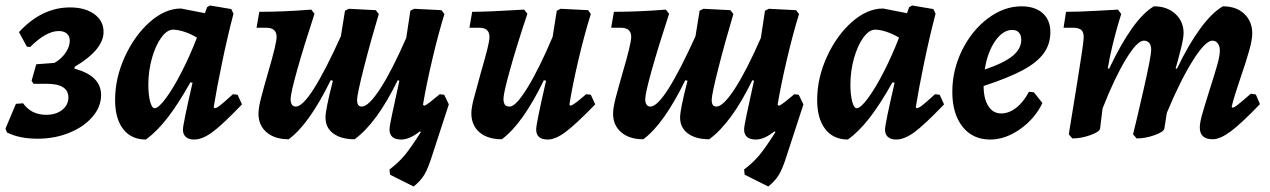

<svg xmlns="http://www.w3.org/2000/svg" viewBox="-23 -496 4625 699"><path d="M2 -14 -3 -28 35 -118 61 -120Q91 -78 145 -78Q181 -78 203.5 -96Q226 -114 226 -141Q226 -191 147 -191H99L92 -202L109 -262L175 -267Q200 -281 215.5 -303.5Q231 -326 231 -348Q231 -364 220.5 -373.5Q210 -383 191 -383Q145 -383 87 -325L75 -326L46 -379Q129 -469 232 -469Q287 -469 320.5 -444.5Q354 -420 354 -380Q354 -315 249 -253L248 -246Q297 -233 321 -209Q345 -185 345 -150Q345 -107 313.5 -70.5Q282 -34 229 -12.5Q176 9 114 9Q47 9 2 -14Z M825 -153 842 -151 858 -116Q785 -40 749 -14Q713 12 684 12Q664 12 653.5 2.5Q643 -7 643 -24Q643 -44 678 -195L670 -196Q625 -116 586.5 -66.5Q548 -17 508 12Q455 12 425.5 -26Q396 -64 396 -132Q396 -212 431.5 -289.5Q467 -367 522.5 -416Q578 -465 636 -465L723 -448L731 -470L742 -476L819 -463L827 -446Q805 -362 785.5 -268Q766 -174 755 -106L758 -102Q765 -102 778 -112Q791 -122 825 -153ZM694 -359Q673 -372 649 -380Q625 -388 607 -388Q585 -388 564 -359Q543 -330 530 -283.5Q517 -237 517 -188Q517 -151 523.5 -126.5Q530 -102 540 -102Q554 -102 581 -138.5Q608 -175 638.5 -234.5Q669 -294 694 -359Z M1611 -116 1551 68Q1536 116 1522.5 139Q1509 162 1483 183L1397 140L1395 121Q1427 97 1450 69.5Q1473 42 1509 -15L1506 -18Q1468 12 1438 12Q1395 12 1395 -25Q1395 -35 1404.5 -80Q1414 -125 1431 -202L1425 -204Q1349 -48 1268 11Q1219 11 1190.5 -10Q1162 -31 1162 -68Q1162 -98 1189 -202L1181 -204Q1102 -43 1028 11Q977 11 947.5 -14.5Q918 -40 918 -82Q918 -103 927 -138Q936 -173 953 -232Q984 -337 984 -362Q984 -395 946 -395H911L921 -453Q1009 -453 1110 -461L1122 -446Q1083 -327 1059 -241.5Q1035 -156 1035 -135Q1035 -122 1040 -115Q1045 -108 1054 -108Q1102 -108 1218 -364L1233 -457L1247 -464L1345 -459L1356 -445Q1326 -345 1301.5 -248.5Q1277 -152 1277 -132Q1277 -108 1294 -108Q1319 -108 1361.5 -173.5Q1404 -239 1456 -358L1471 -457L1485 -464L1584 -459L1595 -445Q1573 -374 1551 -280.5Q1529 -187 1517 -115L1521 -111Q1528 -113 1541 -123Q1554 -133 1578 -153L1594 -151Z M2144 -116Q2073 -43 2036 -15.5Q1999 12 1971 12Q1929 12 1929 -25Q1929 -46 1965 -202L1957 -204Q1880 -45 1804 11Q1752 11 1722.5 -14.5Q1693 -40 1693 -84Q1693 -103 1702 -137.5Q1711 -172 1728 -233Q1759 -338 1759 -360Q1759 -378 1750 -386.5Q1741 -395 1721 -395H1686L1696 -453Q1753 -453 1885 -461L1897 -446Q1858 -329 1834 -243Q1810 -157 1810 -137Q1810 -122 1815 -115Q1820 -108 1833 -108Q1855 -108 1897.5 -177Q1940 -246 1989 -362L2004 -457L2018 -464L2118 -459L2128 -445Q2105 -372 2083 -278.5Q2061 -185 2050 -115L2053 -111Q2061 -113 2072.5 -121.5Q2084 -130 2111 -153L2128 -151Z M2902 -116 2842 68Q2827 116 2813.5 139Q2800 162 2774 183L2688 140L2686 121Q2718 97 2741 69.5Q2764 42 2800 -15L2797 -18Q2759 12 2729 12Q2686 12 2686 -25Q2686 -35 2695.5 -80Q2705 -125 2722 -202L2716 -204Q2640 -48 2559 11Q2510 11 2481.5 -10Q2453 -31 2453 -68Q2453 -98 2480 -202L2472 -204Q2393 -43 2319 11Q2268 11 2238.5 -14.5Q2209 -40 2209 -82Q2209 -103 2218 -138Q2227 -173 2244 -232Q2275 -337 2275 -362Q2275 -395 2237 -395H2202L2212 -453Q2300 -453 2401 -461L2413 -446Q2374 -327 2350 -241.5Q2326 -156 2326 -135Q2326 -122 2331 -115Q2336 -108 2345 -108Q2393 -108 2509 -364L2524 -457L2538 -464L2636 -459L2647 -445Q2617 -345 2592.5 -248.5Q2568 -152 2568 -132Q2568 -108 2585 -108Q2610 -108 2652.5 -173.5Q2695 -239 2747 -358L2762 -457L2776 -464L2875 -459L2886 -445Q2864 -374 2842 -280.5Q2820 -187 2808 -115L2812 -111Q2819 -113 2832 -123Q2845 -133 2869 -153L2885 -151Z M3381 -153 3398 -151 3414 -116Q3341 -40 3305 -14Q3269 12 3240 12Q3220 12 3209.5 2.5Q3199 -7 3199 -24Q3199 -44 3234 -195L3226 -196Q3181 -116 3142.5 -66.5Q3104 -17 3064 12Q3011 12 2981.5 -26Q2952 -64 2952 -132Q2952 -212 2987.5 -289.5Q3023 -367 3078.5 -416Q3134 -465 3192 -465L3279 -448L3287 -470L3298 -476L3375 -463L3383 -446Q3361 -362 3341.5 -268Q3322 -174 3311 -106L3314 -102Q3321 -102 3334 -112Q3347 -122 3381 -153ZM3250 -359Q3229 -372 3205 -380Q3181 -388 3163 -388Q3141 -388 3120 -359Q3099 -330 3086 -283.5Q3073 -237 3073 -188Q3073 -151 3079.5 -126.5Q3086 -102 3096 -102Q3110 -102 3137 -138.5Q3164 -175 3194.5 -234.5Q3225 -294 3250 -359Z M3558 -183Q3558 -137 3575 -110Q3592 -83 3622 -83Q3650 -83 3676.5 -103.5Q3703 -124 3723 -162L3741 -160L3772 -121Q3745 -64 3691 -26Q3637 12 3582 12Q3518 12 3481 -35Q3444 -82 3444 -162Q3444 -241 3479.5 -313Q3515 -385 3573.5 -429Q3632 -473 3696 -473Q3745 -473 3773 -448Q3801 -423 3801 -379Q3801 -335 3776.5 -301.5Q3752 -268 3699.5 -240Q3647 -212 3558 -183ZM3562 -243Q3631 -266 3663 -292Q3695 -318 3695 -351Q3695 -368 3686.5 -377.5Q3678 -387 3662 -387Q3628 -387 3600 -346.5Q3572 -306 3562 -243Z M4531 -155 4549 -152 4564 -117Q4497 -47 4458 -18Q4419 11 4392 11Q4345 11 4345 -32Q4345 -49 4353.5 -79Q4362 -109 4381 -170Q4401 -232 4409.5 -263Q4418 -294 4418 -312Q4418 -328 4410.5 -338Q4403 -348 4391 -348Q4365 -348 4319 -274.5Q4273 -201 4225 -85L4216 -28Q4214 -16 4180.5 -4Q4147 8 4115 8L4102 -7Q4113 -50 4140.5 -170.5Q4168 -291 4168 -315Q4168 -331 4161 -339.5Q4154 -348 4141 -348Q4117 -348 4075.5 -279.5Q4034 -211 3991 -101L3982 -28Q3980 -16 3946.5 -4Q3913 8 3881 8L3868 -7Q3876 -55 3898 -191Q3920 -327 3922 -354Q3924 -376 3915 -385.5Q3906 -395 3884 -395H3849L3858 -453Q3904 -453 3966 -456.5Q4028 -460 4047 -461L4059 -445Q4056 -437 4047.5 -407.5Q4039 -378 4028 -334Q4017 -290 4010 -247L4015 -246Q4102 -429 4178 -473Q4226 -473 4256 -445.5Q4286 -418 4286 -375Q4286 -356 4274 -309.5Q4262 -263 4257 -247L4262 -246Q4303 -332 4346 -391Q4389 -450 4429 -473Q4478 -473 4507 -445.5Q4536 -418 4536 -374Q4536 -351 4524.5 -310.5Q4513 -270 4493 -212Q4469 -142 4461 -107L4464 -104Q4470 -104 4485 -116Q4500 -128 4531 -155Z"/></svg>

Font: Alegreya
Style: Bold Italic
Weight: 700
Italic angle: -7°
Designer: Juan Pablo del Peral
Foundry: Huerta Tipografica
Version: Version 2.007; ttfautohint (v1.6)